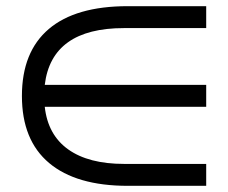

<svg xmlns="http://www.w3.org/2000/svg" viewBox="-20 -663 739 622"><path d="M394 -61Q227 -61 139 -135Q51 -209 51 -352Q51 -495 138 -569Q225 -643 394 -643H648V-572H382Q147 -572 125 -388H648V-317H125Q135 -226 201 -179Q267 -132 382 -132H648V-61Z"/></svg>

Font: binaryh115
Style: Book
Weight: 400
Designer: Jelle Bosma - Monotype Design Team
Foundry: Monotype Imaging Inc.
Version: Version 2.003